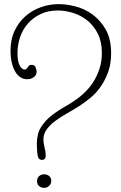

<svg xmlns="http://www.w3.org/2000/svg" viewBox="-20 -851 588 933"><path d="M160 29Q160 13 170.5 4.5Q181 -4 195 -4Q209 -4 219 4.5Q229 13 229 28Q229 43 218.5 52.5Q208 62 194 62Q182 62 171 54Q160 46 160 29ZM158 -503Q158 -487 145 -476.5Q132 -466 112 -466Q92 -466 77 -477Q62 -488 52 -506.5Q42 -525 36.5 -550Q31 -575 31 -603Q31 -660 51.5 -702.5Q72 -745 105 -773.5Q138 -802 180 -816.5Q222 -831 266 -831Q302 -831 346 -820Q390 -809 428.5 -781.5Q467 -754 493.5 -708Q520 -662 520 -592Q520 -540 505 -499.5Q490 -459 467.5 -427.5Q445 -396 417 -373.5Q389 -351 364 -335Q336 -317 305.5 -300Q275 -283 249.5 -264Q224 -245 207.5 -223Q191 -201 191 -174Q191 -155 196.5 -134.5Q202 -114 202 -97Q202 -82 196.5 -78Q191 -74 185 -74Q166 -74 163 -96Q161 -107 160 -123Q159 -139 159 -152Q159 -201 179.5 -233.5Q200 -266 231 -290Q262 -314 298.5 -334.5Q335 -355 367 -380Q385 -394 404 -414.5Q423 -435 439 -462Q455 -489 465 -522Q475 -555 475 -594Q475 -648 455.5 -687Q436 -726 405 -751Q374 -776 336 -788Q298 -800 261 -800Q214 -800 178 -783Q142 -766 116.5 -737.5Q91 -709 78 -671.5Q65 -634 65 -593Q65 -553 75.5 -533Q86 -513 100 -513Q106 -513 109 -516.5Q112 -520 115 -524.5Q118 -529 121.5 -532.5Q125 -536 133 -536Q149 -536 153.5 -523Q158 -510 158 -503Z"/></svg>

Font: Life Savers
Style: Regular
Weight: 400
Version: Version 2.001; ttfautohint (v0.93) -l 8 -r 50 -G 200 -x 14 -